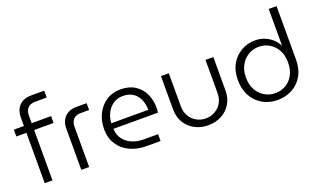

<svg xmlns="http://www.w3.org/2000/svg" viewBox="-77 -1163 2668 1609"><g transform="rotate(-20 1257.0 -358.5)"><path d="M106 0V-449H16V-510H106V-585Q106 -653 144.5 -691.5Q183 -730 251 -730H367V-669H264Q221 -669 198 -645Q175 -621 175 -577V-510H348V-449H175V0Z M432 0V-365Q432 -433 470.5 -471.5Q509 -510 577 -510H665V-449H591Q547 -449 524.5 -425Q502 -401 502 -357V0Z M1014 0Q932 0 867.5 -30.5Q803 -61 765.5 -118Q728 -175 728 -255Q728 -329 758 -389.5Q788 -450 842.5 -486Q897 -522 970 -522Q1045 -522 1097 -489Q1149 -456 1176 -400Q1203 -344 1203 -274Q1203 -264 1202 -252Q1201 -240 1199 -231H802Q805 -175 834 -137Q863 -99 909.5 -80Q956 -61 1010 -61H1139V0ZM802 -281H1132Q1132 -301 1128 -325.5Q1124 -350 1113.5 -374Q1103 -398 1084.5 -418Q1066 -438 1037.5 -450.5Q1009 -463 968 -463Q930 -463 899 -447Q868 -431 847 -404.5Q826 -378 814.5 -346Q803 -314 802 -281Z M1561 13Q1497 13 1444 -14.5Q1391 -42 1359.5 -93Q1328 -144 1328 -213V-510H1398V-216Q1398 -163 1421.5 -125Q1445 -87 1482 -67.5Q1519 -48 1561 -48Q1604 -48 1641.5 -68Q1679 -88 1702 -125.5Q1725 -163 1725 -216V-510H1795V-213Q1795 -144 1763.5 -93Q1732 -42 1679.5 -14.5Q1627 13 1561 13Z M2181 13Q2251 13 2310 -18Q2369 -49 2404 -109Q2439 -169 2439 -254V-730H2369V-405H2367Q2350 -439 2320 -465.5Q2290 -492 2252 -507Q2214 -522 2172 -522Q2103 -522 2046.5 -490Q1990 -458 1956 -399.5Q1922 -341 1922 -259Q1922 -195 1942 -144.5Q1962 -94 1997.5 -59Q2033 -24 2080 -5.5Q2127 13 2181 13ZM2182 -48Q2131 -48 2088 -72.5Q2045 -97 2019 -143.5Q1993 -190 1993 -255Q1993 -318 2019 -364.5Q2045 -411 2087.5 -436Q2130 -461 2180 -461Q2230 -461 2273 -436.5Q2316 -412 2342 -366Q2368 -320 2368 -254Q2368 -188 2342.5 -142Q2317 -96 2274.5 -72Q2232 -48 2182 -48Z"/></g></svg>

Font: MuseoModerno SemiBold Light
Style: Regular
Weight: 300
Version: Version 1.001